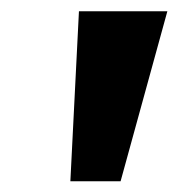

<svg xmlns="http://www.w3.org/2000/svg" viewBox="-20 -748 338 349"><path d="M107.9 -418.5 123.5 -727.5H284.2L199.2 -418.5Z"/></svg>

Font: Inter 18pt ExtraBold
Style: Italic
Weight: 800
Italic angle: -9.3988°
Designer: Rasmus Andersson
Foundry: rsms
Version: Version 4.001;git-66647c0bb